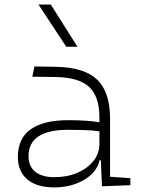

<svg xmlns="http://www.w3.org/2000/svg" viewBox="-20 -815 626 845"><path d="M428.7 4.9 423.8 -109.4H418Q410.6 -75.2 383.1 -48.3Q355.5 -21.5 313 -5.9Q270.5 9.8 218.8 9.8Q142.1 9.8 100.3 -25.4Q58.6 -60.5 58.6 -124Q58.6 -286.1 282.2 -286.1Q320.3 -286.1 355.2 -283.9Q390.1 -281.7 417.5 -276.9V-297.9Q417.5 -391.1 371.8 -432.9Q326.2 -474.6 224.6 -476.1L122.1 -477.5L131.8 -522.5L224.6 -521Q350.6 -519 407.5 -464.6Q464.4 -410.2 464.4 -291.5V-37.1L553.7 -30.8V0ZM417.5 -236.8Q386.7 -241.7 349.9 -242.7Q313 -243.7 279.8 -243.7Q105.5 -243.7 105.5 -127.4Q105.5 -83 135.3 -59.1Q165 -35.2 218.8 -35.2Q275.4 -35.2 320.3 -54.4Q365.2 -73.7 391.4 -106.7Q417.5 -139.6 417.5 -181.2ZM271.5 -609.4 149.4 -794.9H203.6L320.8 -609.4Z"/></svg>

Font: Cascadia Code NF ExtraLight
Style: Regular
Weight: 200
Monospace: yes
Designer: Aaron Bell
Foundry: Saja Typeworks
Version: Version 2404.023; ttfautohint (v1.8.4)